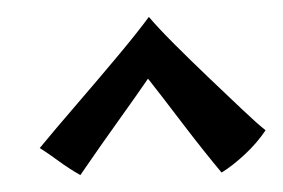

<svg xmlns="http://www.w3.org/2000/svg" viewBox="-20 -763 334 227"><path d="M75 -556Q61 -564 49.5 -572.5Q38 -581 27 -588Q46 -611 71 -640Q96 -669 119 -696.5Q142 -724 156 -743Q167 -730 186.5 -710.5Q206 -691 227.5 -670.5Q249 -650 267 -633Q285 -616 294 -609Q284 -594 269.5 -580.5Q255 -567 242 -559Q221 -584 195.5 -617.5Q170 -651 155 -670Q142 -651 120.5 -621Q99 -591 75 -556Z"/></svg>

Font: Maname
Style: Regular
Weight: 400
Designer: Pathum Egodawatta
Foundry: mooniak
Version: Version 1.000; ttfautohint (v1.8.4.7-5d5b)